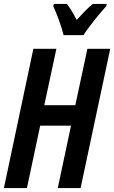

<svg xmlns="http://www.w3.org/2000/svg" viewBox="-22 -964 585 984"><path d="M406 -784Q423 -812 461.5 -860Q500 -908 523 -933L525 -944H454Q436 -930 415.5 -909Q395 -888 371 -862Q344 -914 321 -944H254L251 -932Q265 -903 281 -858Q297 -813 304 -784ZM116 0 184 -320H342L274 0H391L543 -714H426L364 -425H205L267 -714H149L-2 0Z"/></svg>

Font: Noto Sans Display Condensed
Style: Bold Italic
Weight: 700
Width: 3
Designer: Monotype Design team
Foundry: Monotype Imaging Inc.
Version: 1.000